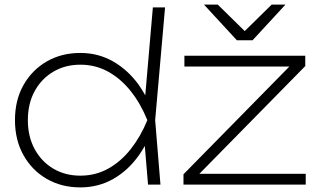

<svg xmlns="http://www.w3.org/2000/svg" viewBox="-20 -802 1381 834"><path d="M1077 -627H1009L866 -782H926L1043 -667L1160 -782H1220ZM623 0 609 -168Q597 -147 583 -127Q536 -61 471.5 -24.5Q407 12 329 12Q247 12 183 -25Q119 -62 82 -128Q45 -194 45 -280Q45 -367 82 -432.5Q119 -498 183 -535Q247 -572 329 -572Q407 -572 471.5 -535Q536 -498 583 -433Q598 -411 611 -388L644 -770H697L654 -280L677 0ZM777 0V-45L1237 -513H781V-560H1306V-515L846 -47H1308V0ZM101 -280Q101 -209 130.5 -154.5Q160 -100 211.5 -69.5Q263 -39 329 -39Q395 -39 450 -69.5Q505 -100 548 -154.5Q591 -209 620 -280Q591 -352 548 -406Q505 -460 450 -490.5Q395 -521 329 -521Q263 -521 211.5 -490.5Q160 -460 130.5 -406Q101 -352 101 -280Z"/></svg>

Font: Bounded
Style: Regular
Weight: 200
Designer: Vlad Churkin
Version: Version 1.0